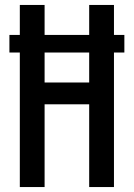

<svg xmlns="http://www.w3.org/2000/svg" viewBox="-20 -755 540 775"><path d="M60 0V-543H18V-614H60V-735H160V-614H340V-735H440V-614H482V-543H440V0H340V-334H160V0ZM160 -422H340V-543H160Z"/></svg>

Font: Iosevka Term Curly Semibold
Style: Regular
Weight: 600
Designer: Belleve Invis
Foundry: Belleve Invis
Version: Version 32.3.0